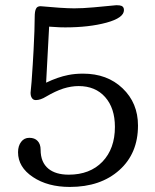

<svg xmlns="http://www.w3.org/2000/svg" viewBox="-20 -721 603 748"><path d="M159.7 -398.9Q205.6 -420.9 245.6 -428.7Q271.5 -434.1 303.7 -434.1Q397.9 -434.1 457.5 -377Q517.6 -319.8 517.6 -231.9Q517.6 -123.5 445.3 -58.6Q372.1 7.3 252 7.3Q166 7.3 108.4 -31.2Q50.3 -69.8 50.3 -127.9Q50.3 -152.8 62.5 -168.5Q74.2 -184.1 94.2 -184.1Q115.2 -184.1 126.5 -171.9Q138.2 -159.7 138.2 -137.7Q138.2 -88.4 168.9 -63.5Q197.3 -40.5 248 -40.5Q330.1 -40.5 378.9 -90.8Q427.7 -141.6 427.7 -226.6Q427.7 -299.8 389.6 -342.8Q351.6 -385.7 286.1 -385.7Q257.8 -385.7 226.6 -376Q196.3 -366.2 159.7 -344.7Q137.7 -331.1 119.6 -331.1Q109.4 -331.1 104.5 -338.9Q99.1 -346.2 99.1 -359.9Q100.1 -372.1 103 -401.9Q108.4 -477.5 110.8 -525.9Q115.2 -609.4 115.2 -654.3Q115.2 -678.2 120.6 -687.5Q125 -696.8 138.2 -696.8Q174.3 -693.8 210.9 -690.9Q247.1 -688.5 269 -688.5Q301.8 -688.5 345.2 -692.4Q387.2 -696.3 433.1 -700.7Q447.3 -700.7 453.1 -698.2Q462.9 -694.3 462.9 -681.6Q462.9 -651.4 395 -632.8Q327.1 -614.3 233.9 -614.3L211.9 -614.7Q173.3 -617.2 171.4 -617.2Z"/></svg>

Font: inglobal
Style: Regular
Weight: 400
Designer: Andrey Kochetov, Denis Davydov, Evgeny Yurtaev
Foundry: inglobal
Version: Version 1.00 September 25, 2014, initial release